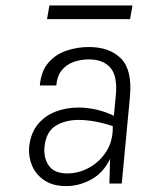

<svg xmlns="http://www.w3.org/2000/svg" viewBox="-20 -652 532 682"><path d="M215 9Q168 9 137.5 -11.5Q107 -32 93.8 -64Q80.5 -96 83.5 -130Q89 -179.5 114.2 -210.2Q139.5 -241 177.5 -255.5Q215.5 -270 258.5 -270Q289.5 -270 322.8 -262.5Q356 -255 384.5 -240.5L391 -308.5Q398.5 -380 373 -410.5Q347.5 -441 295.5 -441Q266.5 -441 241 -431.8Q215.5 -422.5 199 -402Q182.5 -381.5 180 -348.5H121.5Q126 -400 152.5 -430Q179 -460 217.2 -472.5Q255.5 -485 295.5 -485Q369.5 -485 410 -444Q450.5 -403 441.5 -307.5L412.5 0H368.5Q369 -22.5 369.8 -44Q370.5 -65.5 371 -87.5Q347 -38 304.2 -14.5Q261.5 9 215 9ZM219.5 -36Q259 -36 296.2 -56.2Q333.5 -76.5 357.8 -114.2Q382 -152 380.5 -204Q349.5 -214.5 318.5 -220.2Q287.5 -226 259 -226Q211.5 -226 177.5 -205Q143.5 -184 138 -130Q134.5 -91 153.5 -63.5Q172.5 -36 219.5 -36ZM155.5 -632.5H450.5L442 -584H147Z"/></svg>

Font: Karla Light
Style: Italic
Weight: 300
Italic angle: -8°
Designer: Jonathan Pinhorn
Version: Version 2.004;gftools[0.9.33]